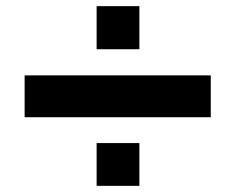

<svg xmlns="http://www.w3.org/2000/svg" viewBox="-20 -678 765 624"><path d="M433 -658V-518H294V-658ZM60 -433H665V-297H60ZM294 -213H433V-74H294Z"/></svg>

Font: SUIT ExtraBold
Style: Regular
Weight: 800
Designer: Sunn Youn; Korean Glyphs from Source Han Sans (Sandoll Communications; Soo-young Jang, Joo-yeon Kang)
Foundry: Sunn
Version: Version 1.008